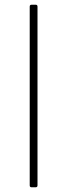

<svg xmlns="http://www.w3.org/2000/svg" viewBox="-20 -781 285 814"><path d="M114 -761H131Q139 -761 139 -753V5Q139 13 131 13H114Q106 13 106 5V-753Q106 -761 114 -761Z"/></svg>

Font: LINE Seed JP_TTF Thin
Style: Regular
Weight: 250
Designer: LY Corporation & Fontrix & Fontworks
Version: Version 1.008